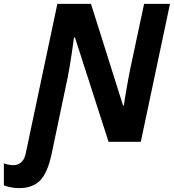

<svg xmlns="http://www.w3.org/2000/svg" viewBox="-120 -734 900 994"><path d="M-50 121Q-27 121 -10 106Q7 91 13 61L177 -714H351L517 -188H521Q523 -203 527 -226.5Q531 -250 535.5 -276.5Q540 -303 545 -329.5Q550 -356 554 -376L626 -714H760L609 0H442L268 -540H263Q262 -534 259 -511Q256 -488 251.5 -457.5Q247 -427 241.5 -394.5Q236 -362 231 -336L147 64Q126 162 87 201Q48 240 -21 240Q-44 240 -65 235.5Q-86 231 -100 226V112Q-94 114 -80 117.5Q-66 121 -50 121Z"/></svg>

Font: BC Sans
Style: Bold Italic
Weight: 700
Italic angle: -12°
Designer: Monotype Design Team
Province of B.C.
Foundry: Monotype Imaging Inc.
Version: Version 2.000;GOOG;noto-source:20170915:90ef993387c0